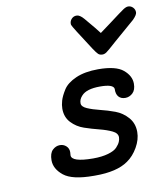

<svg xmlns="http://www.w3.org/2000/svg" viewBox="-79 -761 730 833"><g transform="rotate(-10 285.5 -345.0)"><path d="M98.1 -94.2Q98.1 -125 112.5 -138.9Q127 -152.8 145 -152.8Q161.1 -152.8 172.6 -142.3Q184.1 -131.8 184.1 -115.2Q184.1 -112.3 183.6 -107.7Q183.1 -103 183.1 -101.1Q183.1 -71.3 276.9 -70.8H277.8Q316.9 -70.8 344.5 -78.9Q372.1 -86.9 383.5 -99.4Q395 -111.8 399.4 -122.3Q403.8 -132.8 403.8 -142.1Q403.8 -160.2 380.9 -171.1Q357.9 -182.1 325.9 -190.2Q293.9 -198.2 261.5 -209.2Q229 -220.2 206.1 -244.6Q183.1 -269 183.1 -306.2Q183.1 -322.3 188.5 -341.1Q193.8 -359.9 210.4 -386.5Q227.1 -413.1 267.1 -430.7Q307.1 -448.2 365.2 -448.2Q443.4 -448.2 475.6 -421.1Q507.8 -394 507.8 -359.9Q507.8 -332 493.4 -318.6Q479 -305.2 460.9 -305.2Q441.9 -305.2 431.4 -317.1Q420.9 -329.1 421.9 -352.1Q418.9 -373 360.8 -373Q300.8 -373 278.8 -348.1Q264.6 -333 265.1 -315.9Q265.1 -300.8 288.1 -290.8Q311 -280.8 343.5 -272.9Q376 -265.1 408 -253.2Q439.9 -241.2 462.9 -215.1Q485.8 -189 485.8 -150.9Q485.8 -117.7 466.3 -83.7Q446.8 -49.8 418.9 -30.8Q369.1 4.4 272.9 3.9H267.1Q172.9 3.9 135.5 -26.1Q98.1 -56.2 98.1 -94.2ZM283.2 -663.1Q283.2 -675.3 292 -684.6Q300.8 -693.8 314 -693.8Q328.1 -693.8 345.2 -673.8Q392.1 -618.7 404.8 -601.1Q421.9 -614.3 449.2 -633.8Q507.3 -677.7 519.8 -685.8Q532.2 -693.8 541 -693.8Q553.2 -693.8 562 -684.8Q570.8 -675.8 570.8 -663.1Q570.8 -651.9 551.8 -632.8Q510.7 -596.7 460.9 -554.2Q422.9 -520 413.8 -513.9Q404.8 -507.8 396 -507.8Q383.8 -507.8 377 -514.4Q370.1 -521 356.9 -541Q285.2 -650.9 284.2 -657.2Q283.2 -659.2 283.2 -663.1Z"/></g></svg>

Font: CMU Typewriter Text
Style: BoldItalic
Weight: 700
Italic angle: -14.04°
Version: Version 0.7.0